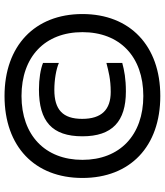

<svg xmlns="http://www.w3.org/2000/svg" viewBox="40 -759 728 848"><g transform="rotate(-90 404.0 -335.0)"><path d="M404 9C181 9 42 -124 42 -335C42 -546 181 -679 404 -679C625 -679 766 -546 766 -335C766 -124 625 9 404 9ZM122 -335C122 -170 231 -66 404 -66C578 -66 686 -170 686 -335C686 -500 578 -604 404 -604C231 -604 122 -500 122 -335ZM226 -335C226 -203 292 -143 424 -143C481 -143 516 -150 550 -159V-229C514 -220 479 -210 422 -210C344 -210 303 -250 303 -336C303 -422 344 -459 431 -459C476 -459 522 -451 550 -439V-509C523 -520 479 -527 433 -527C292 -527 226 -469 226 -335Z"/></g></svg>

Font: LT Wave Alt Bold
Style: Regular
Weight: 700
Designer: Daniel Lyons
Version: Version 2.5 (Glyphs App)